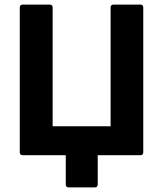

<svg xmlns="http://www.w3.org/2000/svg" viewBox="-20 -675 710 835"><path d="M279 140Q266 140 266 127V0H79Q66 0 66 -13V-642Q66 -655 79 -655H196Q209 -655 209 -642V-126H461V-642Q461 -655 474 -655H591Q603 -655 603 -642V-13Q603 0 591 0H405V127Q405 140 392 140Z"/></svg>

Font: Sofia Sans ExtraBold
Style: Regular
Weight: 800
Designer: Botio Nikoltchev, Ani Petrova
Foundry: lettersoup
Version: Version 4.101; ttfautohint (v1.8.4.7-5d5b)